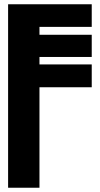

<svg xmlns="http://www.w3.org/2000/svg" viewBox="-20 -880 470 900"><path d="M165 0V-471H410V-578H165V-613H410V-717H165V-754H410V-860H18V0Z"/></svg>

Font: Ny Stormning
Style: Hf
Weight: 700
Designer: Robert Jablonski, Mew Too
Foundry: Cannot Into Space Fonts
Version: Version 0.90